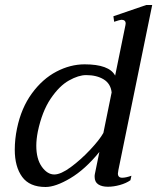

<svg xmlns="http://www.w3.org/2000/svg" viewBox="-20 -737 628 767"><path d="M39 -139Q39 -181 48 -224Q65 -306 107.5 -364Q150 -422 205.5 -451Q261 -480 318 -480Q416 -480 440 -435L481 -636Q482 -639 482 -643Q482 -658 465 -658Q460 -658 436 -650L433 -672L564 -717H588L453 -58Q451 -48 451 -44Q451 -27 468 -27Q483 -27 505 -35L501 -17Q484 -5 459 2Q434 9 411 9Q387 9 372.5 -0.5Q358 -10 358 -31Q358 -38 359 -42L377 -130Q320 -60 261 -25Q202 10 162 10Q98 10 68.5 -30.5Q39 -71 39 -139ZM393 -206 426 -368Q422 -403 394 -420Q366 -437 324 -437Q294 -437 255.5 -415.5Q217 -394 182.5 -343Q148 -292 131 -211Q125 -180 125 -155Q125 -102 147 -71Q169 -40 197 -40Q223 -40 263 -69.5Q303 -99 340.5 -139Q378 -179 393 -206Z"/></svg>

Font: Taviraj
Style: Italic
Weight: 400
Italic angle: -12°
Designer: Katatrad Team
Foundry: CadsonDemak
Version: Version 1.001